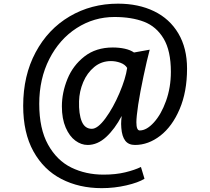

<svg xmlns="http://www.w3.org/2000/svg" viewBox="-20 -773 1123 1027"><path d="M627.9 -109.9Q627.9 -127.9 630.9 -152.8Q594.2 -83 547.9 -40.3Q501.5 2.4 448.7 2.4Q414.6 2.4 383.1 -20.8Q351.6 -43.9 331.3 -90.8Q311 -137.7 311 -204.1Q311 -277.3 340.6 -350.1Q370.1 -422.9 431.6 -470.9Q493.2 -519 583.5 -519Q617.2 -519 647.2 -512.5Q677.2 -505.9 696.8 -492.2L780.8 -507.3Q765.6 -450.2 747.6 -365Q729.5 -279.8 719.2 -213.4Q709.5 -147.5 709.5 -119.1Q709.5 -75.2 727.5 -75.2Q764.2 -75.2 803.2 -118.2Q842.3 -161.1 868.2 -233.4Q894 -305.7 894 -388.7Q894 -501.5 855.2 -566.4Q816.4 -631.3 750.2 -656.7Q684.1 -682.1 592.3 -682.1Q482.4 -682.1 390.1 -622.8Q297.9 -563.5 243.9 -457.5Q189.9 -351.6 189.9 -217.3Q189.9 -84 237.1 0.7Q284.2 85.4 361.6 123.3Q439 161.1 533.7 161.1Q599.1 161.1 650.1 148.7Q701.2 136.2 733.9 120.1L752.9 183.1Q720.2 203.6 656 218.5Q591.8 233.4 523.9 233.4Q403.3 233.4 308.3 184.3Q213.4 135.3 158.7 36.4Q104 -62.5 104 -207Q104 -368.7 170.4 -492.9Q236.8 -617.2 352.5 -685.3Q468.3 -753.4 611.3 -753.4Q720.7 -753.4 804.2 -712.9Q887.7 -672.4 934.1 -594Q980.5 -515.6 980.5 -406.2Q980.5 -282.2 940.9 -189.5Q901.4 -96.7 837.4 -47.1Q773.4 2.4 702.1 2.4Q667.5 2.4 649.9 -20.5Q632.3 -43.5 628.9 -88.9Q627.9 -101.6 627.9 -109.9ZM660.2 -409.7Q648.9 -428.2 624 -437.3Q599.1 -446.3 573.7 -446.3Q522.5 -446.3 484.1 -414.6Q445.8 -382.8 425 -333.5Q404.3 -284.2 402.8 -231.9Q400.9 -163.6 417.2 -123.8Q433.6 -84 471.2 -84Q502.9 -84 544.4 -140.6Q585.9 -197.3 619.1 -275.4Q652.3 -353.5 660.2 -409.7Z"/></svg>

Font: Merriweather Sans
Style: Regular
Weight: 400
Designer: Eben Sorkin
Foundry: Eben Sorkin
Version: Version 1.006; ttfautohint (v1.4.1) -l 6 -r 50 -G 0 -x 11 -H